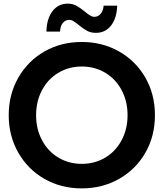

<svg xmlns="http://www.w3.org/2000/svg" viewBox="-20 -1020 897 1052"><path d="M411.1 -883.3Q391.1 -898.9 381.1 -905Q371.1 -911.1 360 -911.1Q337.8 -911.1 323.9 -893.9Q310 -876.7 308.9 -846.7H234.4Q235.6 -916.7 267.2 -958.3Q298.9 -1000 351.1 -1000Q377.8 -1000 398.3 -988.9Q418.9 -977.8 444.4 -956.7Q462.2 -942.2 473.9 -935Q485.6 -927.8 496.7 -927.8Q517.8 -927.8 531.7 -944.4Q545.6 -961.1 547.8 -988.9H622.2Q620 -921.1 588.9 -880.6Q557.8 -840 505.6 -840Q477.8 -840 457.2 -851.1Q436.7 -862.2 411.1 -883.3ZM27.8 -388.9Q27.8 -502.2 80 -593.9Q132.2 -685.6 223.3 -737.8Q314.4 -790 427.8 -790Q541.1 -790 632.8 -737.8Q724.4 -685.6 776.7 -594.4Q828.9 -503.3 828.9 -388.9Q828.9 -274.4 776.7 -183.3Q724.4 -92.2 632.8 -40Q541.1 12.2 427.8 12.2Q314.4 12.2 223.3 -40Q132.2 -92.2 80 -183.9Q27.8 -275.6 27.8 -388.9ZM678.9 -388.9Q678.9 -465.6 646.1 -526.7Q613.3 -587.8 556.1 -621.7Q498.9 -655.6 427.8 -655.6Q357.8 -655.6 300.6 -621.7Q243.3 -587.8 210.6 -526.7Q177.8 -465.6 177.8 -388.9Q177.8 -312.2 210.6 -251.1Q243.3 -190 300.6 -156.1Q357.8 -122.2 427.8 -122.2Q498.9 -122.2 556.1 -156.1Q613.3 -190 646.1 -251.1Q678.9 -312.2 678.9 -388.9Z"/></svg>

Font: Paperlogy 7 Bold
Style: Regular
Weight: 700
Designer: redesigned by Lee Juim, glyphs from Gmarket Sans & Montserrat
Foundry: PT&
Version: Version 1.001